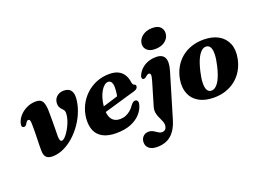

<svg xmlns="http://www.w3.org/2000/svg" viewBox="-131 -1053 2229 1628"><g transform="rotate(-20 983.5 -239.0)"><path d="M107 -64Q107.5 -22.5 125.8 -4.5Q144 13.5 180.5 13.5Q232.5 13.5 283 -10Q333.5 -33.5 378 -73.8Q422.5 -114 457.2 -165.2Q492 -216.5 512.8 -272.8Q533.5 -329 537 -383Q540 -431 519.5 -454.8Q499 -478.5 459.5 -478.5Q420 -478.5 395.2 -456.2Q370.5 -434 368 -399.5Q366.5 -378.5 373 -364Q379.5 -349.5 393 -336Q405.5 -323.5 410 -314Q414.5 -304.5 413 -285Q412 -260.5 403.2 -232.8Q394.5 -205 381.5 -179Q368.5 -153 353.8 -131.5Q339 -110 325 -97.2Q311 -84.5 300.5 -84.5Q290.5 -84.5 285.5 -94.2Q280.5 -104 279.5 -131.5Q280 -143.5 280.2 -162.2Q280.5 -181 280.8 -204.5Q281 -228 281.2 -254.8Q281.5 -281.5 281.2 -310.2Q281 -339 280.5 -368Q278.5 -422 263 -447.5Q247.5 -473 205 -473Q159.5 -473 120 -453.8Q80.5 -434.5 54.2 -403.5Q28 -372.5 20.5 -336Q17 -319.5 22.8 -311.8Q28.5 -304 39 -303.5Q47.5 -303.5 53.8 -308.5Q60 -313.5 68 -327.5Q74 -338.5 79.5 -343Q85 -347.5 92 -347.5Q100 -347.5 104.5 -340Q109 -332.5 109.5 -312Q110 -287 110 -260.2Q110 -233.5 109.5 -206.5Q109 -179.5 108.2 -153.8Q107.5 -128 107 -105.2Q106.5 -82.5 107 -64Z M643.5 -209Q643.5 -209 660.8 -214.5Q678 -220 705.8 -228.2Q733.5 -236.5 765.8 -246.5Q798 -256.5 828.5 -265.8Q859 -275 881.5 -282.5L864.5 -262.5Q869.5 -280 872.8 -303.8Q876 -327.5 876.5 -357.5Q876.5 -386 866.5 -402.8Q856.5 -419.5 838 -419.5Q821 -419.5 804 -406.2Q787 -393 772.2 -368.2Q757.5 -343.5 747 -309.2Q736.5 -275 732.5 -233Q726.5 -161 751.5 -124.2Q776.5 -87.5 828 -87.5Q855.5 -87.5 879.5 -97.2Q903.5 -107 923.8 -124.5Q944 -142 959.5 -165.5Q972.5 -181 981 -186.8Q989.5 -192.5 1000 -192Q1012 -191.5 1019.2 -181Q1026.5 -170.5 1020.5 -147Q1010.5 -105.5 977.8 -68.8Q945 -32 890.2 -9.2Q835.5 13.5 757.5 13.5Q683.5 13.5 637.2 -11.5Q591 -36.5 572 -82Q553 -127.5 558 -190.5Q563.5 -251 589 -303.2Q614.5 -355.5 656.2 -395Q698 -434.5 752.2 -456.8Q806.5 -479 869.5 -479Q919.5 -479 951.5 -461.8Q983.5 -444.5 1000.2 -415.5Q1017 -386.5 1021.5 -349.5Q1023 -339.5 1026.8 -331.8Q1030.5 -324 1037.5 -322Q1044.5 -320 1048.5 -315.8Q1052.5 -311.5 1052.5 -303.5Q1052.5 -292.5 1044 -283.2Q1035.5 -274 1012 -267Q989.5 -261 954.2 -250.8Q919 -240.5 878 -228.5Q837 -216.5 796.5 -204.5Q756 -192.5 722.2 -183Q688.5 -173.5 668.2 -167.5Q648 -161.5 648 -161.5Z M1364 -329 1243.5 74.5Q1219 156 1170 199Q1121 242 1042.5 242Q995 242 970.2 221.2Q945.5 200.5 945.5 167Q945.5 136 964.8 115.5Q984 95 1014.5 95Q1038.5 95 1056.5 105.5Q1074.5 116 1090.5 127Q1106.5 138 1125 138Q1139.5 138 1150.2 130.2Q1161 122.5 1166 102Q1170 86 1165.2 69.5Q1160.5 53 1152 35.5Q1143.5 18 1135.8 -1Q1128 -20 1125 -41.2Q1122 -62.5 1129 -86L1193 -302.5Q1204 -339.5 1201 -353Q1198 -366.5 1186.5 -366.5Q1180 -366.5 1173 -363Q1166 -359.5 1155.5 -350Q1145 -341.5 1138.2 -339.8Q1131.5 -338 1124.5 -341Q1116.5 -345 1116 -356.5Q1115.5 -368 1125 -385Q1139.5 -413.5 1164 -434.5Q1188.5 -455.5 1220.8 -467Q1253 -478.5 1291 -478.5Q1349.5 -478.5 1367.5 -440.5Q1385.5 -402.5 1364 -329ZM1309.5 -544Q1263 -544 1239 -566Q1215 -588 1215.5 -619.5Q1216.5 -646 1232.5 -669Q1248.5 -692 1277.5 -706.2Q1306.5 -720.5 1346.5 -720.5Q1395 -720.5 1417 -697.8Q1439 -675 1438 -644Q1437.5 -615.5 1421.2 -592.8Q1405 -570 1376.5 -557Q1348 -544 1309.5 -544Z M1721 -479.5Q1800 -479 1853.5 -448.5Q1907 -418 1930 -362.2Q1953 -306.5 1938.5 -230.5Q1928 -174.5 1901.5 -129Q1875 -83.5 1835.2 -51.5Q1795.5 -19.5 1745 -2.8Q1694.5 14 1635.5 13.5Q1557.5 13 1504 -17.5Q1450.5 -48 1428 -104Q1405.5 -160 1419 -235.5Q1430 -292 1456.2 -337.2Q1482.5 -382.5 1522 -414.5Q1561.5 -446.5 1612 -463.2Q1662.5 -480 1721 -479.5ZM1630 -50Q1645 -48 1658.8 -53.5Q1672.5 -59 1685.8 -72.8Q1699 -86.5 1711 -108.2Q1723 -130 1733.5 -160Q1744 -190 1753 -228Q1767 -287.5 1768.2 -328Q1769.5 -368.5 1759 -390.5Q1748.5 -412.5 1726.5 -416Q1712 -418.5 1698.2 -412.8Q1684.5 -407 1671.5 -393.2Q1658.5 -379.5 1646.5 -358Q1634.5 -336.5 1624 -306.2Q1613.5 -276 1604.5 -238Q1590.5 -179 1589.2 -138.2Q1588 -97.5 1598.5 -75.5Q1609 -53.5 1630 -50Z"/></g></svg>

Font: Fraunces
Style: Bold Italic
Weight: 700
Italic angle: -16°
Version: Version 1.000;[b76b70a41]